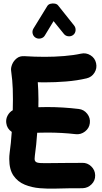

<svg xmlns="http://www.w3.org/2000/svg" viewBox="-20 -1050 596 1124"><path d="M16.6 -330.1Q13.7 -353.5 24.7 -373.8Q35.6 -394 54.7 -404.8Q55.7 -438 55.7 -468.8Q55.7 -503.4 54.7 -529.3Q53.7 -555.2 51.5 -580.3Q49.3 -605.5 44.9 -637.7Q43 -653.3 51.3 -673.6Q59.6 -693.8 77.9 -708.5Q96.2 -723.1 123 -721.2Q153.3 -719.2 183.3 -718.3Q213.4 -717.3 242.7 -717.3Q297.9 -717.3 355 -721.9Q412.1 -726.6 453.6 -735.8Q483.9 -742.7 510 -726.3Q536.1 -710 542.5 -680.2Q549.3 -650.4 533 -624.3Q516.6 -598.1 486.8 -591.3Q430.7 -578.1 367.2 -573Q303.7 -567.9 242.7 -567.9Q232.4 -567.9 221.7 -568.1Q210.9 -568.4 201.2 -568.8Q202.6 -545.9 203.9 -521.7Q205.1 -497.6 205.1 -468.8Q205.1 -446.3 204.6 -422.4Q229.5 -423.3 256.3 -423.3Q348.1 -423.3 440.9 -412.1Q471.2 -408.7 490.5 -384Q509.8 -359.4 505.9 -329.1Q502.4 -299.3 477.8 -280.3Q453.1 -261.2 422.9 -264.6Q342.8 -273.9 256.3 -273.9Q224.6 -273.9 197.8 -272.9Q195.3 -237.3 191.9 -203.4Q188.5 -169.4 184.1 -139.2Q182.6 -129.9 182.6 -119.6Q182.6 -103 197.8 -98.4Q212.9 -93.8 257.1 -95Q301.3 -96.2 387.2 -96.2Q406.7 -96.2 425 -96.2Q443.4 -96.2 460.9 -96.7Q491.7 -97.7 514.2 -75.9Q536.6 -54.2 537.1 -23.9Q538.1 6.8 516.1 28.8Q494.1 50.8 463.9 51.8Q444.8 52.2 425.8 52.2Q406.7 52.2 387.2 52.2Q353 52.2 307.1 54Q261.2 55.7 213.6 51.8Q166 47.9 125.2 31.2Q84.5 14.6 59.3 -21.2Q34.2 -57.1 34.2 -119.6Q34.2 -127.9 34.7 -137Q35.2 -146 36.6 -156.2Q40.5 -182.6 43.5 -213.6Q46.4 -244.6 48.8 -277.8Q20.5 -296.9 16.6 -330.1ZM188 -829.6Q174.8 -837.9 171.1 -853.5Q167.5 -869.1 175.8 -882.8L256.8 -1014.6Q262.7 -1024.4 275.4 -1027.8Q288.1 -1031.2 301 -1028.8Q314 -1026.4 320.3 -1018.1L414.1 -900.4Q423.8 -888.2 422.4 -871.6Q420.9 -855 408.2 -845.2Q396 -835.9 379.6 -837.6Q363.3 -839.4 353.5 -852.1L293.5 -926.3L242.2 -841.8Q234.4 -828.6 218 -825Q201.7 -821.3 188 -829.6Z"/></svg>

Font: Mikhak-FD ExtraBold
Style: Regular
Weight: 800
Designer: Amin Abedi
Version: Version 3.2